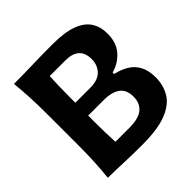

<svg xmlns="http://www.w3.org/2000/svg" viewBox="-204 -964 1141 1141"><g transform="rotate(-45 366.5 -394.0)"><path d="M356.4 6.3Q268.1 6.3 197.3 3.2Q126.5 0 72.3 0Q78.6 -64 81.8 -123.8Q85 -183.6 85 -257.8V-524.9Q85 -601.1 81.8 -662.4Q78.6 -723.6 72.3 -789.1Q147.9 -789.1 231.7 -791.5Q315.4 -793.9 399.4 -793.9Q501.5 -793.9 562.3 -771.5Q623 -749 650.1 -707.3Q677.2 -665.5 677.2 -607.4Q677.2 -531.2 636.5 -485.1Q595.7 -439 534.7 -422.4V-409.7Q581.5 -399.9 617.9 -377.9Q654.3 -356 675 -317.9Q695.8 -279.8 695.8 -220.7Q695.8 -155.8 665.3 -104.2Q634.8 -52.7 560.8 -23.2Q486.8 6.3 356.4 6.3ZM251 -452.1H376Q441.4 -452.1 472.4 -484.9Q503.4 -517.6 503.4 -566.4Q503.4 -671.9 386.7 -671.9H255.4Q253.4 -630.4 252.2 -588.1Q251 -545.9 251 -492.7ZM255.4 -119.6H372.1Q450.7 -119.6 486.1 -149.2Q521.5 -178.7 521.5 -233.4Q521.5 -291 485.4 -317.6Q449.2 -344.2 382.3 -344.2H251V-291Q251 -239.3 252.2 -199.2Q253.4 -159.2 255.4 -119.6Z"/></g></svg>

Font: Pinar-FD Bold
Style: Regular
Weight: 700
Designer: Amin Abedi
Version: Version 3.000